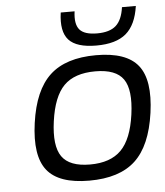

<svg xmlns="http://www.w3.org/2000/svg" viewBox="-51 -746 688 802"><g transform="rotate(-5 292.5 -345.0)"><path d="M364.7 -509.8Q491.7 -509.8 540.5 -448.2Q589.4 -386.7 570.3 -250Q551.3 -113.8 484.9 -52Q418.5 9.8 291.5 9.8Q164.1 9.8 115 -51.8Q65.9 -113.3 85 -250Q104 -386.2 170.7 -448Q237.3 -509.8 364.7 -509.8ZM165 -250Q150.9 -147.9 182.6 -102.5Q214.4 -57.1 300.8 -57.1Q386.2 -57.1 431.2 -102.5Q476.1 -147.9 490.2 -250Q504.4 -353 473.1 -397.9Q441.9 -442.9 355.5 -442.9Q268.1 -442.9 223.6 -397.9Q179.2 -353 165 -250ZM548.3 -700.2Q537.1 -621.6 494.9 -585.7Q452.6 -549.8 370.1 -549.8Q287.1 -549.8 254.6 -585.4Q222.2 -621.1 233.4 -700.2H291.5Q284.2 -647 304.2 -623.5Q324.2 -600.1 377.4 -600.1Q430.2 -600.1 456.5 -623.5Q482.9 -647 490.2 -700.2Z"/></g></svg>

Font: Fivo Sans
Style: Italic
Weight: 400
Designer: Alexander Slobzheninov
Foundry: Alexander Slobzheninov
Version: 1.0